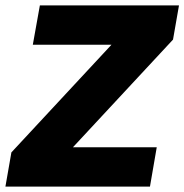

<svg xmlns="http://www.w3.org/2000/svg" viewBox="-29 -688 680 708"><path d="M524 0 549 -145H240L609 -542L631 -668H118L92 -523H382L13 -126L-9 0Z"/></svg>

Font: Celebes ExtraBold
Style: Italic
Weight: 800
Italic angle: -10°
Designer: Anugrah Pasau
Foundry: Lafontype
Version: Version 1.000